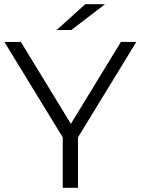

<svg xmlns="http://www.w3.org/2000/svg" viewBox="-20 -901 675 921"><path d="M354 -242V0H281V-242L1 -700H80L320 -307L560 -700H634ZM389 -881H484L322 -757H252Z"/></svg>

Font: Montserrat-Regular
Style: Regular
Weight: 400
Version: Version 7.200